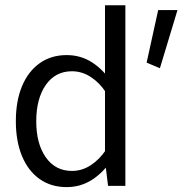

<svg xmlns="http://www.w3.org/2000/svg" viewBox="-20 -725 754 749"><path d="M597.1 -685.8 552 -480.7 603.8 -458.9 672.4 -685.8ZM469.1 -704.5H389.6V-97.6L401.5 0H469.1ZM41.8 -252.1Q41.8 -174.1 65.8 -116.2Q89.8 -58.4 134.3 -26.8Q178.9 4.9 239.9 4.9Q294.7 4.9 339.5 -23.9Q384.3 -52.8 418.6 -105.3L393.4 -140.7Q368.7 -103.3 334.5 -80.8Q300.3 -58.2 260.7 -58.2Q196.1 -58.2 158.8 -111.1Q121.4 -164.1 121.4 -251.9Q121.4 -340.3 158.7 -393.7Q196 -447 260.6 -447Q300 -447 334.3 -424.6Q368.6 -402.3 393.4 -364.2L418.6 -400.1Q384.3 -452.5 339.7 -481.3Q295 -510.1 240.2 -510.1Q179.2 -510.1 134.5 -478.2Q89.8 -446.3 65.8 -388.5Q41.8 -330.7 41.8 -252.1Z"/></svg>

Font: Estedad VF
Style: Regular
Weight: 100
Designer: Amin Abedi
Version: Version 7.3